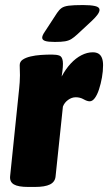

<svg xmlns="http://www.w3.org/2000/svg" viewBox="-20 -738 428 760"><path d="M92 2Q52 2 35 -8Q18 -18 20 -40L56 -389Q57 -397 58 -413Q59 -429 59 -440Q59 -450 58.5 -459.5Q58 -469 58 -480Q58 -494 70 -502Q82 -510 101 -514.5Q120 -519 142 -520.5Q164 -522 185 -522Q204 -522 215 -518Q226 -514 228.5 -496Q231 -478 224 -435Q240 -465 260 -486.5Q280 -508 302.5 -519.5Q325 -531 347 -531Q361 -531 370 -525.5Q379 -520 383.5 -508.5Q388 -497 388 -480Q388 -456 383.5 -431Q379 -406 372 -384.5Q365 -363 355.5 -350Q346 -337 335 -337Q325 -337 311 -345Q297 -353 280 -353Q264 -353 249.5 -342.5Q235 -332 229 -316L200 -40Q198 -18 178 -8Q158 2 118 2ZM197 -572Q170 -572 158.5 -576Q147 -580 147 -589Q147 -593 149.5 -599Q152 -605 159 -615L206 -687Q214 -699 223.5 -706Q233 -713 252 -715.5Q271 -718 309 -718Q339 -718 356.5 -714Q374 -710 374 -699Q374 -691 366 -680Q358 -669 343 -655L286 -602Q273 -590 262.5 -583.5Q252 -577 237.5 -574.5Q223 -572 197 -572Z"/></svg>

Font: Asap Black
Style: Italic
Weight: 900
Italic angle: -6°
Designer: Pablo Cosgaya
Foundry: Omnibus-Type
Version: Version 3.001